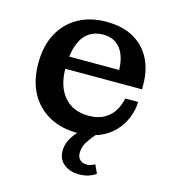

<svg xmlns="http://www.w3.org/2000/svg" viewBox="-107 -608 789 887"><g transform="rotate(15 287.5 -164.0)"><path d="M293 10Q218 10 160.5 -21.5Q103 -53 70.5 -112Q38 -171 38 -255Q38 -339 70.5 -398.5Q103 -458 160.5 -489.5Q218 -521 292 -521L295 -460Q255 -460 226 -440Q197 -420 181 -377Q165 -334 165 -266Q165 -179 207 -129.5Q249 -80 324 -80Q370 -80 400.5 -98Q431 -116 447 -144Q463 -172 468 -201H530Q529 -162 513.5 -124Q498 -86 469 -55.5Q440 -25 396 -7.5Q352 10 293 10ZM102 -262V-321H407L532 -284V-262ZM407 -321Q406 -362 393.5 -393.5Q381 -425 356 -442.5Q331 -460 295 -460L292 -521Q371 -521 424 -491Q477 -461 504.5 -407.5Q532 -354 532 -284ZM351 193Q308 193 279.5 170Q251 147 251 107Q251 78 264.5 52.5Q278 27 300 5Q322 -17 346 -35L380 -3Q359 21 344.5 44.5Q330 68 330 96Q330 117 342.5 128.5Q355 140 374 140Q386 140 394.5 137Q403 134 413 128L432 169Q419 179 398.5 186Q378 193 351 193Z"/></g></svg>

Font: Montagu Slab 120pt Medium
Style: Regular
Weight: 500
Designer: Florian Karsten
Foundry: Florian Karsten
Version: Version 1.000